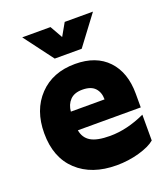

<svg xmlns="http://www.w3.org/2000/svg" viewBox="-140 -855 844 964"><g transform="rotate(-20 282.5 -373.0)"><path d="M525 -47Q497 -23 439 -6.5Q381 10 318 10Q186 10 108 -62.5Q30 -135 30 -265Q30 -389 102 -464.5Q174 -540 294 -540Q406 -540 468 -474.5Q530 -409 530 -295V-222H194Q201 -180 234.5 -160Q268 -140 337 -140Q428 -140 525 -185ZM284 -406Q241 -406 218.5 -382.5Q196 -359 193 -322H373Q373 -360 351.5 -383Q330 -406 284 -406ZM208 -600 91 -756H242L280 -689L318 -756H469L352 -600Z"/></g></svg>

Font: Roundo
Style: Bold
Weight: 700
Designer: Namrata Goyal (Gurmukhi), Shiva Nallaperumal (Latin)
Foundry: Indian Type Foundry
Version: Version 1.000;PS 1.0;hotconv 1.0.88;makeotf.lib2.5.647800